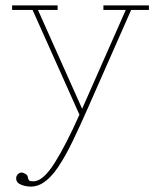

<svg xmlns="http://www.w3.org/2000/svg" viewBox="-20 -426 608 713"><path d="M71 264Q61 262 51.5 256.5Q42 251 40 239Q39 227 48.5 219Q58 211 71 218Q82 223 83 230.5Q84 238 87 243Q90 248 108 247Q142 244 183.5 178Q225 112 275 0L101 -389H25V-406H194V-389H121L285 -22L447 -389H364V-406H533V-389H467L306 -24Q277 42 250 98Q223 154 195.5 195Q168 236 137.5 254.5Q107 273 71 264Z"/></svg>

Font: Grandiflora One
Style: Regular
Weight: 400
Designer: Haesung Cho
Foundry: JAMO
Version: Version 1.000; ttfautohint (v1.8.4.7-5d5b);gftools[0.9.28]